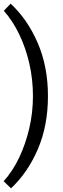

<svg xmlns="http://www.w3.org/2000/svg" viewBox="-51 -792 345 1049"><path d="M-31 198Q18 144 53.5 69.5Q89 -5 109 -91Q129 -177 129 -267Q129 -358 109.5 -444Q90 -530 54 -604.5Q18 -679 -30 -733L7 -772Q99 -687 155 -557.5Q211 -428 211 -267Q211 -106 156 22.5Q101 151 9 237Z"/></svg>

Font: Radio Canada Condensed
Style: Regular
Weight: 400
Width: 3
Designer: Charles Daoud, Etienne Aubert Bonn, Alexandre Saumier Demers, Jacques Le Bailly
Foundry: Radio-Canada
Version: Version 2.104; ttfautohint (v1.8.4.7-5d5b);gftools[0.9.28.de